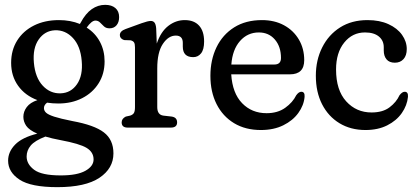

<svg xmlns="http://www.w3.org/2000/svg" viewBox="-20 -527 1722 793"><path d="M279 -27Q369.5 -10.5 409 19.8Q448.5 50 448.5 106.5Q448.5 168.5 390.8 207.2Q333 246 217 246Q108 246 60.8 215Q13.5 184 13.5 136.5Q13.5 100 42.5 70.2Q71.5 40.5 134 25Q100 10 88.2 -7.5Q76.5 -25 76.5 -44.5Q76.5 -66 90.5 -84.8Q104.5 -103.5 134.5 -113.5Q83.5 -132.5 54.8 -172.8Q26 -213 26 -267.5Q26 -320 51 -359.8Q76 -399.5 120.5 -421.8Q165 -444 223.5 -444Q271 -444 310 -428L313 -433Q333.5 -471.5 359 -489.2Q384.5 -507 414.5 -507Q441 -507 456.5 -493.8Q472 -480.5 472 -456.5Q472 -435 461.2 -422.5Q450.5 -410 432.5 -410Q418 -410 409.5 -418Q401 -426 393.2 -434Q385.5 -442 374 -442Q358.5 -442 338 -413Q373.5 -390.5 392.8 -354.2Q412 -318 412 -273.5Q412 -222 387.2 -182.8Q362.5 -143.5 319.2 -121.5Q276 -99.5 221 -99.5Q197 -99.5 174.5 -103Q161.5 -93.5 161.5 -80.5Q161.5 -70 170 -61.8Q178.5 -53.5 203.8 -45.2Q229 -37 279 -27ZM207 -402Q165 -400 139.8 -364Q114.5 -328 120 -267.5Q125.5 -206.5 156.5 -173.2Q187.5 -140 230.5 -141.5Q273 -143 298 -179.2Q323 -215.5 317.5 -275.5Q312.5 -336.5 281.2 -370Q250 -403.5 207 -402ZM90 119.5Q90 151 121 174.2Q152 197.5 231 197.5Q298.5 197.5 332.5 178.5Q366.5 159.5 366.5 131.5Q366.5 101.5 338 84Q309.5 66.5 229 51.5Q194 45 167.5 37Q123.5 54 106.8 74.2Q90 94.5 90 119.5Z M625 -410.5 627.5 -347Q644 -396 675 -420Q706 -444 743 -444Q781.5 -444 802.2 -421.2Q823 -398.5 823 -355.5Q823 -322.5 810.5 -306.8Q798 -291 778 -291Q735 -291 735 -334.5V-350Q735 -380 706 -380Q675.5 -380 652.5 -345.5Q629.5 -311 629.5 -244.5V-84.5Q629.5 -53 654.5 -49.5L689.5 -45.5Q711.5 -42 711.5 -21.5Q711.5 0 685.5 0H507.5Q482.5 0 482.5 -21.5Q482.5 -37 499.5 -45.5L517.5 -49.5Q528.5 -53 533 -60.2Q537.5 -67.5 537.5 -84.5V-331.5Q537.5 -346 533.5 -352Q529.5 -358 519.5 -360.5L492.5 -361.5Q475 -367.5 475 -382Q475 -398.5 498.5 -407L564.5 -431Q591 -440.5 603 -440.5Q612.5 -440.5 618 -433.8Q623.5 -427 625 -410.5Z M1236.5 -278.5Q1236.5 -220 1177.5 -220H935Q940 -142 980 -100.8Q1020 -59.5 1081 -59.5Q1127 -59.5 1158 -81.8Q1189 -104 1203.5 -133.5Q1214 -148 1224.5 -148Q1239.5 -148 1238 -127Q1235 -92 1212.2 -60.5Q1189.5 -29 1150 -9.5Q1110.5 10 1057.5 10Q993.5 10 946.8 -18.2Q900 -46.5 874.5 -97Q849 -147.5 849 -214Q849 -279.5 874.2 -331.8Q899.5 -384 947.2 -414Q995 -444 1062 -444Q1113.5 -444 1152.8 -422.8Q1192 -401.5 1214.2 -364Q1236.5 -326.5 1236.5 -278.5ZM1049 -393Q1002.5 -393 971.2 -357.5Q940 -322 935.5 -260.5H1113Q1140.5 -260.5 1140.5 -287.5Q1140.5 -334.5 1115.2 -363.8Q1090 -393 1049 -393Z M1660 -324.5Q1660 -297.5 1646.5 -282.8Q1633 -268 1611 -268Q1588 -268 1576.5 -281.8Q1565 -295.5 1565 -318.5V-332Q1565 -359.5 1544.8 -376.2Q1524.5 -393 1487.5 -393Q1435.5 -393 1401.8 -351.2Q1368 -309.5 1368 -240Q1368 -154.5 1409.8 -108.5Q1451.5 -62.5 1514.5 -62.5Q1561 -62.5 1589 -83.8Q1617 -105 1630 -133.5Q1641 -148 1651.5 -148Q1666.5 -148 1665 -127Q1661.5 -91.5 1639.5 -60Q1617.5 -28.5 1579.2 -9.2Q1541 10 1489.5 10Q1428.5 10 1382.2 -18Q1336 -46 1310.2 -96.5Q1284.5 -147 1284.5 -214Q1284.5 -279 1310.8 -331.2Q1337 -383.5 1384.8 -413.8Q1432.5 -444 1498 -444Q1548 -444 1584.5 -427.2Q1621 -410.5 1640.5 -383Q1660 -355.5 1660 -324.5Z"/></svg>

Font: Fraunces 144pt S100
Style: Regular
Weight: 400
Version: Version 1.000; ttfautohint (v1.8.3)